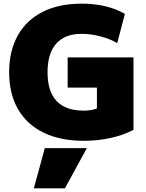

<svg xmlns="http://www.w3.org/2000/svg" viewBox="-20 -760 801 1050"><path d="M30 -365Q30 -482 77.5 -566.5Q125 -651 214 -695.5Q303 -740 427 -740Q566 -740 663 -684L621 -524Q583 -547 529.5 -561Q476 -575 427 -575Q335 -575 287.5 -521.5Q240 -468 240 -365Q240 -155 438 -155Q481 -155 510 -167V-281H350V-446H710V-50Q656 -21 585 -5.5Q514 10 438 10Q310 10 218.5 -34.5Q127 -79 78.5 -163Q30 -247 30 -365ZM165 270 225 50H455L335 270Z"/></svg>

Font: Enso Black
Style: Regular
Weight: 900
Designer: Coji Morishita
Foundry: UNDERFOREST DESIGN
Version: Version 1.000